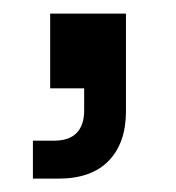

<svg xmlns="http://www.w3.org/2000/svg" viewBox="-20 -132 263 287"><path d="M29.2 135V78.3H60.8Q83.3 78.3 94.6 66.7Q105.8 55 105.8 33.3V0H55V-111.7H168.3V34.2Q168.3 81.7 142.5 108.3Q116.7 135 67.5 135Z"/></svg>

Font: Funnel Display
Style: Regular
Weight: 400
Designer: NORD ID, Kristian Moeller
Foundry: Dicotype
Version: Version 1.000